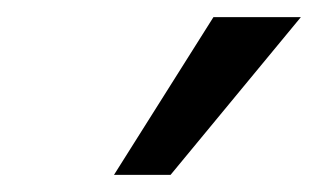

<svg xmlns="http://www.w3.org/2000/svg" viewBox="-20 -715 371 224"><path d="M113 -511 229 -695H331L179 -511Z"/></svg>

Font: Coval
Style: Italic
Weight: 400
Foundry: Context Ltd
Version: Version 001.000